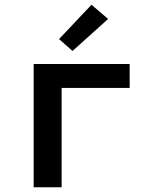

<svg xmlns="http://www.w3.org/2000/svg" viewBox="-20 -790 640 810"><path d="M122 0V-520H527V-419H240V0ZM286 -575 229 -625 366 -770 436 -710Z"/></svg>

Font: Iosevka Aile
Style: Bold
Weight: 700
Designer: Belleve Invis
Foundry: Belleve Invis
Version: Version 28.0.1; ttfautohint (v1.8.4)